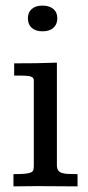

<svg xmlns="http://www.w3.org/2000/svg" viewBox="-20 -662 313 682"><path d="M130.9 -642.1Q155.3 -642.1 169.4 -630.1Q183.6 -618.2 183.6 -597.2Q183.6 -575.7 169.7 -563.2Q155.8 -550.8 130.9 -550.8Q106.4 -550.8 92.8 -563Q79.1 -575.2 79.1 -597.2Q79.1 -618.2 92.8 -630.1Q106.4 -642.1 130.9 -642.1ZM182.1 -76.2Q182.1 -64.5 186 -57.9Q189.9 -51.3 198.7 -48.1Q207.5 -44.9 221.4 -44.2Q235.4 -43.5 255.4 -43.5V0Q242.7 0 221.2 -0.2Q199.7 -0.5 178.2 -0.5Q156.7 -0.5 140.1 -0.7Q123.5 -1 120.6 -1Q92.8 -1 71.5 -0.5Q50.3 0 27.8 0V-43.5Q54.2 -43.5 68.8 -44.9Q83.5 -46.4 90.6 -49.8Q97.7 -53.2 98.9 -59.3Q100.1 -65.4 100.1 -75.2V-376Q100.1 -382.8 96.4 -386.2Q92.8 -389.6 84.5 -391.4Q76.2 -393.1 62.7 -393.3Q49.3 -393.6 30.3 -393.6V-437Q71.8 -437 108.4 -437.5Q145 -438 182.1 -439.5Z"/></svg>

Font: Kameron
Style: Regular
Weight: 400
Version: Version 1.000